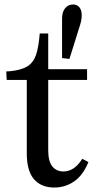

<svg xmlns="http://www.w3.org/2000/svg" viewBox="-20 -830 424 860"><path d="M8 -510 25 -511Q75 -516 102 -532.5Q129 -549 141 -583Q153 -617 158 -680H196V-520H370V-472H196V-157Q196 -107 214.5 -84.5Q233 -62 264 -62Q313 -62 348 -118H350L376 -104Q352 -45 312 -17.5Q272 10 223 10Q165 10 132.5 -27Q100 -64 100 -143V-472H10ZM307 -810Q325 -810 335.5 -797.5Q346 -785 346 -762Q346 -740 338 -716L291 -566L258 -570V-746Q258 -777 272 -793.5Q286 -810 307 -810Z"/></svg>

Font: Minipax
Style: Regular
Weight: 400
Designer: Raphaël Ronot, Igor Stepanchenko (Cyrillic)
Foundry: steppetype
Version: Version 1.002